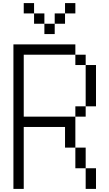

<svg xmlns="http://www.w3.org/2000/svg" viewBox="-20 -1220 707 1240"><path d="M600 -800V-533.3H533.3V-800ZM600 0H533.3V-133.3H600ZM133.3 0H66.7V-933.3H466.7V-866.7H133.3V-466.7H466.7V-266.7H400V-400H133.3ZM133.3 -1133.3V-1200H200V-1133.3ZM266.7 -1000V-1066.7H333.3V-1000ZM266.7 -1133.3V-1066.7H200V-1133.3ZM400 -1133.3V-1066.7H333.3V-1133.3ZM400 -1200H466.7V-1133.3H400ZM533.3 -133.3H466.7V-266.7H533.3ZM533.3 -466.7H466.7V-533.3H533.3ZM533.3 -800H466.7V-866.7H533.3Z"/></svg>

Font: Galmuri14 Regular
Style: Regular
Weight: 400
Designer: Lee Minseo (quiple)
Version: Version 2.399;hotconv 1.1.1;makeotfexe 2.6.0 DEVELOPMENT